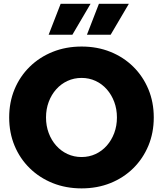

<svg xmlns="http://www.w3.org/2000/svg" viewBox="-20 -997 875 1031"><path d="M418 14.6Q334 14.6 262.9 -13.9Q191.9 -42.5 139.4 -94Q86.9 -145.5 58.1 -214.8Q29.3 -284.2 29.3 -366.2Q29.3 -448.2 58.1 -517.6Q86.9 -586.9 139.4 -638.4Q191.9 -689.9 262.9 -718.5Q334 -747.1 418.5 -747.1Q502.4 -747.1 573.2 -718.5Q644 -689.9 696 -638.4Q748 -586.9 776.9 -517.6Q805.7 -448.2 805.7 -366.2Q805.7 -284.2 776.9 -214.8Q748 -145.5 696 -94Q644 -42.5 573.2 -13.9Q502.4 14.6 418 14.6ZM418 -153.8Q458.5 -153.8 493.2 -169.9Q527.8 -186 553.5 -215.1Q579.1 -244.1 593.5 -282.7Q607.9 -321.3 607.9 -366.2Q607.9 -411.1 593.5 -449.7Q579.1 -488.3 553.5 -517.3Q527.8 -546.4 493.2 -562.5Q458.5 -578.6 418 -578.6Q377.4 -578.6 342.5 -562.5Q307.6 -546.4 281.7 -517.3Q255.9 -488.3 241.5 -449.7Q227.1 -411.1 227.1 -366.2Q227.1 -321.3 241.5 -282.7Q255.9 -244.1 281.7 -215.1Q307.6 -186 342.5 -169.9Q377.4 -153.8 418 -153.8ZM368.7 -810.5H241.2L305.7 -976.6H466.3ZM574.2 -810.5H446.8L511.2 -976.6H671.9Z"/></svg>

Font: Kumbh Sans Black
Style: Regular
Weight: 900
Version: Version 1.005